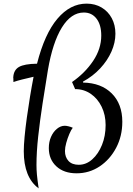

<svg xmlns="http://www.w3.org/2000/svg" viewBox="-20 -920 733 1058"><path d="M438 -465Q538 -463 596 -405Q654 -347 654 -249Q654 -170 620 -105.5Q586 -41 529 -3Q472 35 402 35Q332 35 290.5 -3.5Q249 -42 249 -104Q249 -138 261 -165.5Q273 -193 293.5 -210Q314 -227 337 -227Q345 -227 357.5 -224Q370 -221 381 -216Q372 -205 362 -181.5Q352 -158 345 -132.5Q338 -107 338 -88Q338 -54 357.5 -33Q377 -12 414 -12Q455 -12 488.5 -42Q522 -72 542 -121.5Q562 -171 562 -231Q562 -287 540 -332Q518 -377 480 -403Q442 -429 394 -429L377 -468Q448 -517 493 -584Q538 -651 538 -724Q538 -783 512 -817Q486 -851 442 -851Q372 -851 321 -768.5Q270 -686 244 -534Q229 -443 214.5 -349Q200 -255 190.5 -168.5Q181 -82 181 -11Q181 15 183.5 42.5Q186 70 193 118Q111 58 111 -87Q111 -118 115.5 -166.5Q120 -215 128 -272.5Q136 -330 145.5 -388Q155 -446 165 -497Q130 -489 102 -482Q74 -475 54 -468Q54 -487 53.5 -489Q53 -491 53 -489Q53 -487 53 -493Q55 -534 84.5 -551Q114 -568 184 -569Q226 -734 296.5 -817Q367 -900 457 -900Q504 -900 540 -878.5Q576 -857 596 -819.5Q616 -782 616 -734Q616 -685 594 -635.5Q572 -586 532 -543Q492 -500 437 -470Z"/></svg>

Font: Merienda Light
Style: Regular
Weight: 300
Designer: Eduardo Rodriguez Tunni
Foundry: Eduardo Rodriguez Tunni
Version: Version 2.001; ttfautohint (v1.8.4.7-5d5b)